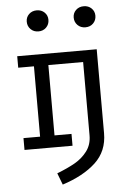

<svg xmlns="http://www.w3.org/2000/svg" viewBox="-65 -840 744 1103"><g transform="rotate(-5 307.5 -288.0)"><path d="M251.8 -732.8Q251.8 -706.7 234.1 -689Q216.4 -671.3 189.2 -671.3Q162.1 -671.3 144.4 -689Q126.7 -706.7 126.7 -732.8Q126.7 -758.5 144.4 -775.6Q162.1 -792.8 189.2 -792.8Q216.4 -792.8 234.1 -775.6Q251.8 -758.5 251.8 -732.8ZM522.6 -732.8Q522.6 -706.7 505.1 -689Q487.7 -671.3 460 -671.3Q432.8 -671.3 415.1 -689Q397.4 -706.7 397.4 -732.8Q397.4 -758.5 415.1 -775.6Q432.8 -792.8 460 -792.8Q487.2 -792.8 504.9 -775.6Q522.6 -758.5 522.6 -732.8ZM513.3 -55.9Q513.3 47.7 442.8 113.1Q372.3 178.5 251.3 217.4L225.6 150.3Q286.7 126.7 329.5 102.3Q372.3 77.9 400.8 40Q429.2 2.1 429.2 -50.8V-473.8H228.7V-68.2H326.7V0H49.7V-68.2H145.6V-473.8H54.9V-540H513.3Z"/></g></svg>

Font: Fira Code Fixed
Style: Regular
Weight: 400
Monospace: yes
Designer: Carrois Corporate, Edenspiekermann AG, Nikita Prokopov
Foundry: Carrois Corporate, Edenspiekermann AG, Nikita Prokopov
Version: Version 5.002